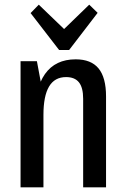

<svg xmlns="http://www.w3.org/2000/svg" viewBox="-20 -802 536 822"><path d="M336 -379Q336 -427 318 -449.5Q300 -472 263 -472Q214 -472 190 -431.5Q166 -391 166 -310L128 -241V-296Q128 -422 172.5 -485Q217 -548 304 -548Q370 -548 402 -509Q434 -470 434 -389V0H336ZM68 -540H138L166 -390V0H68ZM398 -747 276 -588H233L111 -746L146 -782L277 -656H232L362 -782Z"/></svg>

Font: Pathway Extreme Condensed Medium
Style: Regular
Weight: 500
Width: 3
Version: Version 1.001;gftools[0.9.26]